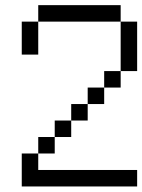

<svg xmlns="http://www.w3.org/2000/svg" viewBox="-20 -832 540 728"><path d="M62.5 -250H125V-187.5H500V-125H62.5ZM125 -312.5H187.5V-250H125ZM187.5 -375H250V-312.5H187.5ZM250 -437.5H312.5V-375H250ZM312.5 -500H375V-437.5H312.5ZM375 -562.5H437.5V-500H375ZM437.5 -750H500V-562.5H437.5ZM62.5 -750H125V-625H62.5ZM125 -812.5H437.5V-750H125Z"/></svg>

Font: HE신이문
Style: regular
Weight: 500
Monospace: yes
Designer: Taeyun An (WindowsTiger)
Version: v1.1